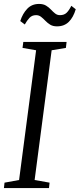

<svg xmlns="http://www.w3.org/2000/svg" viewBox="-21 -956 405 976"><path d="M-1 0 2 -27.5 76 -41 162.5 -700.5 93.5 -712.5 97.5 -743H317.5L314 -712.5L241.5 -700.5L155 -41L231 -27.5L228 0ZM269 -822Q248 -822 234.2 -830.5Q220.5 -839 209.8 -850.2Q199 -861.5 188 -870.2Q177 -879 162.5 -879Q141.5 -879 128.8 -865.2Q116 -851.5 105 -831.5L82 -849Q94 -887 117.5 -911.5Q141 -936 177.5 -936Q199 -936 213 -927.5Q227 -919 237.5 -907.8Q248 -896.5 258.8 -887.8Q269.5 -879 284 -879Q305 -879 317.5 -891Q330 -903 341.5 -926.5L364 -909Q352 -868 328.8 -845Q305.5 -822 269 -822Z"/></svg>

Font: Merriweather 72pt Light
Style: Italic
Weight: 300
Italic angle: -7.8°
Version: Version 2.101